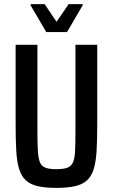

<svg xmlns="http://www.w3.org/2000/svg" viewBox="-20 -906 549 934"><path d="M255 8Q199 8 163 -0.5Q127 -9 105 -29.5Q83 -50 72.5 -85.5Q62 -121 59 -174Q56 -227 56 -302V-688H162V-264Q162 -205 164.5 -168.5Q167 -132 175.5 -114Q184 -96 203 -89.5Q222 -83 254 -83Q287 -83 306 -89.5Q325 -96 334 -114Q343 -132 345 -168.5Q347 -205 347 -264V-688H453V-302Q453 -227 450 -174Q447 -121 436.5 -85.5Q426 -50 404 -29.5Q382 -9 346 -0.5Q310 8 255 8ZM205 -750 129 -880V-886H197L255 -800L314 -886H382V-880L306 -750Z"/></svg>

Font: Saira Condensed SemiBold
Style: Regular
Weight: 600
Width: 3
Designer: Hector Gatti with collaboration of the Omnibus-Type team
Foundry: Omnibus-Type
Version: Version 1.100